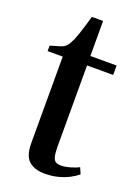

<svg xmlns="http://www.w3.org/2000/svg" viewBox="-132 -725 578 794"><g transform="rotate(20 157.0 -328.0)"><path d="M169 9.5Q123.5 9.5 98.5 -12.5Q73.5 -34.5 73.5 -91.5V-471H7V-495Q14.5 -497.5 25.2 -500.5Q36 -503.5 46.5 -506.8Q57 -510 63 -513Q70.5 -517.5 76 -523.8Q81.5 -530 86 -538.5Q90.5 -547 95 -556Q99.5 -567 106 -586Q112.5 -605 119 -626.8Q125.5 -648.5 130.5 -666.5H180V-512.5H295.5V-471H180.5V-117.5Q180.5 -86.5 184.5 -70.8Q188.5 -55 197.5 -50Q206.5 -45 220.5 -45Q237.5 -45 261 -51.8Q284.5 -58.5 297.5 -66L309.5 -38.5Q296 -27 274.8 -15.8Q253.5 -4.5 226.5 2.5Q199.5 9.5 169 9.5Z"/></g></svg>

Font: Merriweather 120pt Medium
Style: Regular
Weight: 500
Version: Version 2.100